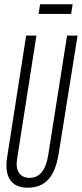

<svg xmlns="http://www.w3.org/2000/svg" viewBox="-20 -866 382 896"><path d="M109 10Q61 10 35.5 -16.5Q10 -43 10 -94Q10 -105 10.5 -111.5Q11 -118 13 -130L102 -700H150L60 -126Q53 -84 68.5 -60Q84 -36 118 -36Q188 -36 205 -142L293 -700H342L254 -150Q241 -67 205.5 -28.5Q170 10 109 10ZM160 -801 167 -846H319L312 -801Z"/></svg>

Font: Georama ExtraCondensed Light
Style: Italic
Weight: 300
Width: 2
Italic angle: -9°
Designer: Jean-Baptiste Levee
Foundry: Production Type
Version: Version 1.000